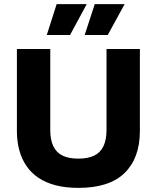

<svg xmlns="http://www.w3.org/2000/svg" viewBox="-20 -898 760 932"><path d="M361 14Q299 14 250.5 1.5Q202 -11 166.5 -35Q131 -59 108 -93Q85 -127 73.5 -169.5Q62 -212 62 -262V-660H224V-267Q224 -219 239 -188Q254 -157 284 -142.5Q314 -128 360 -128Q407 -128 437 -142.5Q467 -157 482 -188Q497 -219 497 -267V-660H659V-262Q659 -131 585 -58.5Q511 14 361 14ZM320 -728H207L255 -878H401ZM503 -728H391L440 -878H585Z"/></svg>

Font: Bricolage Grotesque 24pt ExtraBold
Style: Regular
Weight: 800
Designer: Mathieu Triay
Foundry: Atelier Triay
Version: Version 1.001;gftools[0.9.33.dev8+g029e19f]